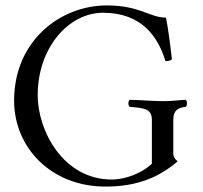

<svg xmlns="http://www.w3.org/2000/svg" viewBox="-20 -678 750 708"><path d="M374 -658C202 -658 32 -527 32 -307C32 -134 168 10 369 10C487 10 567 -25 635 -83C624 -92 619 -100 619 -111V-236C619 -271.2 636 -281 665 -284C671 -290 671 -304 665 -310C635 -309 622 -305 582 -305C543 -305 505 -309 458 -310C452 -304 452 -290 458 -284C512.9 -279.8 540 -276.1 540 -236V-74C506 -42 446 -16 392 -16C214 -16 119 -195 119 -327C119 -502 233 -631 360 -631C505 -631 564 -539 590 -453C600 -453 606.7 -453.5 614 -459C606.2 -527.5 599.2 -577 592 -613C532 -613 496 -658 374 -658Z"/></svg>

Font: Libertinus Serif Display
Style: Regular
Weight: 400
Designer: Philipp H. Poll
Foundry: Khaled Hosny
Version: Version 6.1